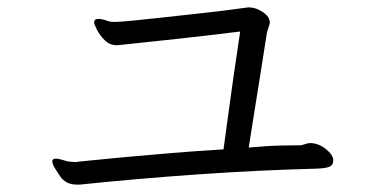

<svg xmlns="http://www.w3.org/2000/svg" viewBox="-20 -588 1040 518"><path d="M879 -155Q879 -143 869.5 -138.5Q860 -134 834 -133Q678 -129 513.5 -117.5Q349 -106 196 -90H187Q175 -90 165.5 -93.5Q156 -97 146 -107Q136 -121 128.5 -133.5Q121 -146 121 -153Q121 -156 123 -158Q127 -160 130 -160Q137 -160 145.5 -157.5Q154 -155 161 -153Q166 -152 171 -151.5Q176 -151 180 -151Q183 -151 186 -151Q189 -151 193 -152Q240 -157 304.5 -163Q369 -169 441.5 -175Q514 -181 583 -185Q588 -220 598 -295Q608 -370 628 -503Q548 -493 466 -484Q384 -475 307 -467Q306 -467 304 -467L298 -466Q297 -466 295 -466Q276 -466 262.5 -479.5Q249 -493 241.5 -508Q234 -523 234 -527Q234 -532 237 -535Q241 -537 245 -537Q253 -537 261.5 -534.5Q270 -532 275 -530Q280 -529 284.5 -529Q289 -529 293 -529Q302 -529 334.5 -532Q367 -535 411 -540Q455 -545 502 -550Q549 -555 588.5 -560Q628 -565 649 -568H653Q670 -568 689 -555.5Q708 -543 708 -526Q708 -526 707 -522L701 -503Q700 -500 700 -499Q693 -452 683.5 -394Q674 -336 665.5 -281.5Q657 -227 651 -190Q707 -195 744.5 -195.5Q782 -196 789 -196Q794 -196 799 -198L806 -200Q811 -202 816 -202Q839 -202 859 -186Q879 -170 879 -156Z"/></svg>

Font: Klee One SemiBold
Style: Regular
Weight: 600
Designer: Fontworks Inc.
Foundry: Fontworks Inc.
Version: Version 1.00;January 12, 2022;FontCreator 13.0.0.2683 64-bit